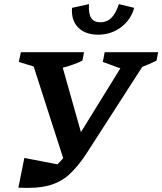

<svg xmlns="http://www.w3.org/2000/svg" viewBox="-20 -905 786 930"><path d="M69 4 98 -140 258 -109Q273 -123 286 -139L143 -583L71 -605L81 -652H387L379 -611Q335 -590 284 -577L372 -265L563 -574L478 -605L487 -652H746L738 -611Q719 -602 702 -594.5Q685 -587 669 -581L398 -160Q357 -98 315.5 -60Q274 -22 216 -6.5Q158 9 69 4ZM455 -737Q393 -737 358.5 -772Q324 -807 329 -867L411 -885Q408 -838 422 -817.5Q436 -797 466 -797Q497 -797 518.5 -817.5Q540 -838 556 -885L630 -867Q614 -809 566 -773Q518 -737 455 -737Z"/></svg>

Font: Piazzolla SemiBold
Style: Italic
Weight: 600
Italic angle: -11.3°
Designer: Juan Pablo del Peral
Foundry: Huerta Tipografica
Version: Version 1.330